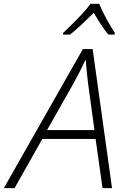

<svg xmlns="http://www.w3.org/2000/svg" viewBox="-72 -967 645 987"><path d="M-52.2 0 354 -714.8H404.3L503.9 0H455.1L419.4 -252.9H145.5L2.9 0ZM169.9 -298.3H413.6L380.4 -541Q377.4 -566.9 374 -598.4Q370.6 -629.9 369.1 -657.7H366.7Q353.5 -628.9 338.1 -598.9Q322.8 -568.8 306.6 -539.6ZM252 -789.1 252.4 -797.4Q272.5 -816.4 299.6 -843.3Q326.7 -870.1 352.3 -897.9Q377.9 -925.8 393.1 -947.3H438.5Q451.2 -913.6 474.9 -870.8Q498.5 -828.1 518.1 -797.4L517.1 -789.1H485.4Q465.3 -812.5 445.6 -843Q425.8 -873.5 410.2 -901.4Q382.3 -873.5 350.1 -843.3Q317.9 -813 288.1 -789.1Z"/></svg>

Font: Open Sans Light
Style: Italic
Weight: 300
Italic angle: -12°
Designer: Monotype Design Team
Foundry: Monotype Imaging Inc.
Version: Version 3.003; ttfautohint (v1.8.4)